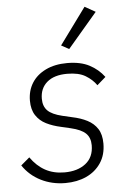

<svg xmlns="http://www.w3.org/2000/svg" viewBox="-55 -809 572 862"><g transform="rotate(-5 231.0 -378.5)"><path d="M205 12Q145 12 95 -13Q45 -38 14 -84L53 -117Q81 -77 118.5 -56.5Q156 -36 205 -36Q264 -36 300.5 -64.5Q337 -93 337 -147Q337 -181 317 -200.5Q297 -220 250 -231L207 -241Q170 -249 141 -263.5Q112 -278 95 -304Q78 -330 78 -370Q78 -415 99.5 -449.5Q121 -484 162 -504Q203 -524 259 -524Q319 -524 359 -503Q399 -482 425 -447L386 -413Q368 -439 337.5 -457.5Q307 -476 255 -476Q196 -476 164 -448.5Q132 -421 132 -374Q132 -340 151.5 -320.5Q171 -301 217 -290L260 -280Q299 -272 328 -257Q357 -242 373.5 -216.5Q390 -191 390 -150Q390 -99 365.5 -62.5Q341 -26 299.5 -7Q258 12 205 12ZM407 -742 274 -586 239 -605 359 -769Z"/></g></svg>

Font: IBM Plex Sans Light
Style: Italic
Weight: 300
Italic angle: -11.31°
Designer: Mike Abbink, Paul van der Laan, Pieter van Rosmalen
Foundry: Bold Monday
Version: Version 3.201